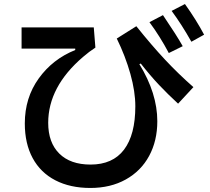

<svg xmlns="http://www.w3.org/2000/svg" viewBox="-20 -888 1040 952"><path d="M929 -681Q880 -768 831 -834L897 -868Q954 -788 992 -716ZM817 -625Q773 -708 721 -778L788 -813Q857 -711 886 -659ZM103 -276Q103 -403 172 -499Q241 -595 353 -640V-647H87V-752H445L453 -652Q422 -632 392 -606Q219 -458 219 -279Q219 -181 274 -126.5Q329 -72 429 -72Q539 -72 595 -146Q651 -220 651 -361Q651 -434 626.5 -521.5Q602 -609 559 -697L656 -758Q732 -663 798 -592.5Q864 -522 939 -456L863 -374Q812 -421 768.5 -467Q725 -513 678 -573L671 -570Q760 -425 760 -287Q760 -190 719.5 -115Q679 -40 603.5 2Q528 44 428 44Q328 44 254.5 6Q181 -32 142 -104Q103 -176 103 -276Z"/></svg>

Font: IBM Plex Sans JP SemiBold
Style: Regular
Weight: 600
Designer: Mike Abbink; Paul van der Laan; Pieter van Rosmalen; Wujin Sim; Yejin Wi; Jinhee Kim; Boomi Park; Yona Kim; Kichan Ma
Foundry: Sandoll Inc.
Version: Version 1.001